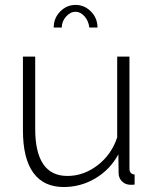

<svg xmlns="http://www.w3.org/2000/svg" viewBox="-20 -750 627 780"><path d="M231 -638.2H198.2Q198.2 -676.3 224.4 -703.1Q250.5 -730 287.1 -730Q323.2 -730 349.6 -703.1Q376 -676.3 376 -638.2H342.8Q339.8 -665 323.5 -683.6Q307.1 -702.1 287.1 -702.1Q265.6 -702.1 248.3 -682.6Q231 -663.1 231 -638.2ZM73.2 -220.2V-520H123V-227.1Q123 -35.2 253.9 -35.2Q319.8 -35.2 376.5 -78.6Q433.1 -122.1 456.1 -191.9V-520H505.9V-65.9Q505.9 -42.5 526.9 -41V0Q509.8 1.5 502 0Q485.4 -2.4 473.9 -15.1Q462.4 -27.8 461.9 -44.9L460.9 -123Q427.2 -61 367.7 -25.6Q308.1 9.8 238.8 9.8Q157.2 9.8 115.2 -48.3Q73.2 -106.4 73.2 -220.2Z"/></svg>

Font: Rawline Light
Style: Regular
Weight: 300
Designer: Matt McInerney, Pablo Impallari, Rodrigo Fuenzalida
Foundry: Matt McInerney, Pablo Impallari, Rodrigo Fuenzalida
Version: Version 4.020;PS 004.020;hotconv 1.0.88;makeotf.lib2.5.64775